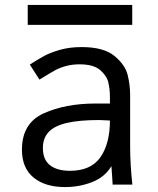

<svg xmlns="http://www.w3.org/2000/svg" viewBox="-20 -749 640 779"><path d="M69 -141.5Q69 -249.5 157.5 -289.2Q246 -329 368 -329H426V-356Q426 -387 419.5 -414.5Q413 -442 386 -465Q359 -488 303 -488Q273 -488 248.2 -481.2Q223.5 -474.5 204.8 -464.5Q186 -454.5 160.5 -438.5L140 -426L101 -487Q135 -509 159.5 -522.2Q184 -535.5 223.2 -546.8Q262.5 -558 311.5 -558Q400.5 -558 444 -522.2Q487.5 -486.5 497.8 -445.5Q508 -404.5 508 -363V-155Q508 -84 517 0H437Q436 -11.5 435 -33.5L432 -75Q405.5 -30.5 353.8 -10.2Q302 10 244 10Q163 10 116 -28.8Q69 -67.5 69 -141.5ZM426 -260Q393 -262 383 -262Q301 -262 251 -250.2Q201 -238.5 177.5 -213.5Q154 -188.5 154 -148.5Q154 -101 183 -78.5Q212 -56 264 -56Q349 -56 387.5 -111.2Q426 -166.5 426 -260ZM92.5 -729H516.5V-648H92.5Z"/></svg>

Font: JuliaMono Latin
Style: Regular
Weight: 400
Monospace: yes
Designer: cormullion
Foundry: corm
Version: Version 0.049; ttfautohint (v1.8.4)